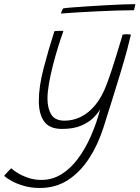

<svg xmlns="http://www.w3.org/2000/svg" viewBox="-117 -646 676 930"><path d="M76.5 264.5Q34.5 264.5 -0.5 254.5Q-35.5 244.5 -60.2 230.8Q-85 217 -97 206Q-95.5 203.5 -91.5 199Q-87.5 194.5 -82.2 189Q-77 183.5 -71.8 178Q-66.5 172.5 -62.5 169Q-55 177 -33.8 190.5Q-12.5 204 18 214.8Q48.5 225.5 83 225.5Q136.5 225.5 181 197.8Q225.5 170 261 122Q296.5 74 323.5 12.5Q350.5 -49 368.5 -117Q358 -98.5 335.8 -76Q313.5 -53.5 276.2 -37.5Q239 -21.5 183.5 -21.5Q122.5 -21.5 96.8 -57.8Q71 -94 71 -157Q71 -226 94.2 -315.2Q117.5 -404.5 146.5 -495Q151 -496 159 -496.2Q167 -496.5 174.5 -496.5Q180 -496.5 184 -496.5Q188 -496.5 190 -495.5Q177.5 -460.5 164 -417Q150.5 -373.5 139 -328.2Q127.5 -283 120.2 -241.5Q113 -200 113 -168.5Q113 -122 131 -91.8Q149 -61.5 196 -61.5Q236.5 -61.5 274.2 -79.8Q312 -98 344.2 -136.8Q376.5 -175.5 399.5 -237Q410.5 -265.5 423.5 -305Q436.5 -344.5 448.2 -382.8Q460 -421 468 -448Q476 -475 477 -478.5Q481 -479.5 486.5 -479.8Q492 -480 497.5 -480Q512.5 -480 517 -478Q511 -451 499.5 -407.5Q486 -357.5 466.8 -293.8Q447.5 -230 426 -161.2Q404.5 -92.5 384 -28Q357.5 55 314.5 121.2Q271.5 187.5 212.2 226Q153 264.5 76.5 264.5ZM532 -596.5Q496 -596.5 450.5 -595Q405 -593.5 356.2 -591.2Q307.5 -589 261.2 -586.2Q215 -583.5 178 -580.5Q179.5 -586 182.8 -594Q186 -602 189.5 -605.5Q201.5 -607.5 232.8 -610Q264 -612.5 306 -615.2Q348 -618 392.5 -620.5Q437 -623 475.8 -624.5Q514.5 -626 538.5 -626Q538.5 -623.5 536.5 -614.5Q534.5 -605.5 532 -596.5Z"/></svg>

Font: Grandstander Thin
Style: Italic
Weight: 100
Italic angle: -15°
Designer: Tyler Finck
Foundry: Etcetera Type Co
Version: Version 1.200